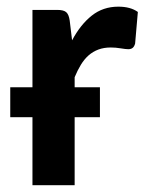

<svg xmlns="http://www.w3.org/2000/svg" viewBox="-20 -542 427 562"><path d="M75 -286.5V-513H147.5Q166.5 -513 174 -506.2Q181.5 -499.5 184 -482L191 -424Q215.5 -470 248.5 -496.2Q281.5 -522.5 326.5 -522.5Q362 -522.5 383.5 -507L375.5 -414.5Q373 -405.5 368.2 -401.8Q363.5 -398 355.5 -398Q348 -398 333.2 -400.5Q318.5 -403 304.5 -403Q284 -403 268 -397Q252 -391 239.2 -379.8Q226.5 -368.5 216.8 -352.5Q207 -336.5 198.5 -316V-286.5H272.5V-199H198.5V0H75V-199H10V-286.5Z"/></svg>

Font: Lato
Style: Bold
Weight: 700
Designer: Lukasz Dziedzic
Foundry: tyPoland Lukasz Dziedzic
Version: Version 2.007; 2014-02-27